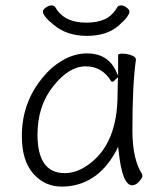

<svg xmlns="http://www.w3.org/2000/svg" viewBox="-20 -679 615 712"><path d="M470 8Q433 8 420 -119L418 -135L411 -120Q374 -52 323 -19.5Q272 13 209 13Q146 13 103.5 -35Q61 -83 61 -175Q61 -298 138 -391Q172 -433 215 -457Q258 -481 303 -481Q378 -481 409 -418L418 -398V-475Q418 -480 434 -480Q450 -480 467 -474Q484 -468 484 -459V-457Q471 -368 471 -195Q471 -89 507 -33Q508 -29 508 -24.5Q508 -20 496 -6Q484 8 470 8ZM220 -37Q266 -37 310 -70Q416 -147 416 -330Q416 -355 417 -380L418 -393L408 -384Q401 -376 397.5 -376Q394 -376 392 -378Q359 -433 297.5 -433Q236 -433 177.5 -359.5Q119 -286 119 -180Q119 -37 220 -37ZM179 -587Q139 -619 139 -637Q139 -643 150 -651Q161 -659 171 -659Q181 -659 186 -651Q218 -595 300 -595Q339 -595 367 -607Q395 -619 414 -651Q419 -659 429 -659Q439 -659 449.5 -651Q460 -643 460 -637Q460 -618 417.5 -582Q375 -546 301.5 -546Q228 -546 179 -587Z"/></svg>

Font: LXGW WenKai TC Light
Style: Regular
Weight: 300
Designer: LXGW / Fontworks Inc.
Foundry: LXGW / Fontworks Inc.
Version: Version 1.330